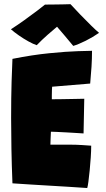

<svg xmlns="http://www.w3.org/2000/svg" viewBox="-20 -914 518 941"><path d="M407.5 7.5Q362 4.5 316.2 1.5Q270.5 -1.5 224.5 -4Q179 -6.5 133 -9.5Q87 -12.5 41 -15.5Q37.5 -103.5 36 -184.2Q34.5 -265 34.5 -335Q34.5 -438 36.8 -513.5Q39 -589 41 -625.5Q138.5 -645 222 -653.2Q305.5 -661.5 361.5 -663.2Q417.5 -665 431 -665Q431 -626 428.5 -586.8Q426 -547.5 422 -504.5L235.5 -489Q235 -485 234.5 -471.8Q234 -458.5 234 -445.5Q234 -432.5 234 -427.5Q254 -427.5 283 -428Q312 -428.5 341.8 -429Q371.5 -429.5 393 -430L389.5 -260Q381.5 -260.5 358.2 -262Q335 -263.5 307.8 -265Q280.5 -266.5 258.2 -267.5Q236 -268.5 229.5 -268.5Q229 -258.5 228 -236Q227 -213.5 227 -205H321.5Q352.5 -205 380.5 -203.2Q408.5 -201.5 427 -200Q427 -175 424.8 -142.5Q422.5 -110 419.5 -78.2Q416.5 -46.5 413.2 -23Q410 0.5 407.5 7.5ZM325.5 -893.5Q344.5 -872.5 372.5 -843.5Q400.5 -814.5 426.5 -789Q452.5 -763.5 465.5 -753Q434.5 -731.5 400 -714.2Q365.5 -697 339 -689Q316.5 -716.5 293.8 -743Q271 -769.5 259.5 -783Q243 -769.5 214.2 -744.2Q185.5 -719 160 -692.5Q143 -698 119.5 -711Q96 -724 73 -740Q50 -756 33.5 -770.5Q64 -790 99 -815Q134 -840 162.2 -861.5Q190.5 -883 200.5 -891.5Q211 -891.5 236 -891.8Q261 -892 287 -892.5Q313 -893 325.5 -893.5Z"/></svg>

Font: Grandstander Black
Style: Regular
Weight: 900
Designer: Tyler Finck
Foundry: Etcetera Type Co
Version: Version 1.200; ttfautohint (v1.8.3)